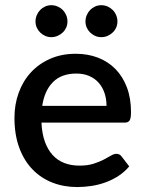

<svg xmlns="http://www.w3.org/2000/svg" viewBox="-20 -730 571 757"><path d="M400 -312.5Q400 -339.5 392.2 -362.8Q384.5 -386 369.5 -403.2Q354.5 -420.5 332.2 -430.2Q310 -440 281 -440Q222.5 -440 189 -406.5Q155.5 -373 146.5 -312.5ZM143.5 -246.5Q145.5 -203 157 -171.2Q168.5 -139.5 187.8 -118.5Q207 -97.5 233.8 -87.2Q260.5 -77 293.5 -77Q325 -77 348 -84.2Q371 -91.5 388 -100.2Q405 -109 417 -116.2Q429 -123.5 439 -123.5Q452 -123.5 459 -113.5L489.5 -74Q470.5 -51.5 446.5 -36Q422.5 -20.5 395.5 -10.8Q368.5 -1 340 3.2Q311.5 7.5 284.5 7.5Q231.5 7.5 186.2 -10.2Q141 -28 107.8 -62.5Q74.5 -97 55.8 -148Q37 -199 37 -265.5Q37 -318.5 53.8 -364.5Q70.5 -410.5 101.8 -444.5Q133 -478.5 177.8 -498.2Q222.5 -518 279 -518Q326 -518 366 -502.8Q406 -487.5 435 -458Q464 -428.5 480.2 -385.8Q496.5 -343 496.5 -288.5Q496.5 -263.5 491 -255Q485.5 -246.5 471 -246.5ZM246 -645.5Q246 -632.5 241 -621.2Q236 -610 227.2 -601.8Q218.5 -593.5 206.8 -588.5Q195 -583.5 182 -583.5Q169.5 -583.5 158.2 -588.5Q147 -593.5 138.5 -601.8Q130 -610 125 -621.2Q120 -632.5 120 -645.5Q120 -658.5 125 -670.2Q130 -682 138.5 -690.8Q147 -699.5 158.2 -704.5Q169.5 -709.5 182 -709.5Q195 -709.5 206.8 -704.5Q218.5 -699.5 227.2 -690.8Q236 -682 241 -670.2Q246 -658.5 246 -645.5ZM443 -645.5Q443 -632.5 438 -621.2Q433 -610 424.2 -601.8Q415.5 -593.5 404 -588.5Q392.5 -583.5 379.5 -583.5Q366.5 -583.5 355.2 -588.5Q344 -593.5 335.5 -601.8Q327 -610 322 -621.2Q317 -632.5 317 -645.5Q317 -658.5 322 -670.2Q327 -682 335.5 -690.8Q344 -699.5 355.2 -704.5Q366.5 -709.5 379.5 -709.5Q392.5 -709.5 404 -704.5Q415.5 -699.5 424.2 -690.8Q433 -682 438 -670.2Q443 -658.5 443 -645.5Z"/></svg>

Font: Lato 2
Style: Regular
Weight: 600
Designer: Lukasz Dziedzic with Adam Twardoch and Botio Nikoltchev
Foundry: tyPoland Lukasz Dziedzic
Version: Version 2.015; 2015-08-06; http://www.latofonts.com/